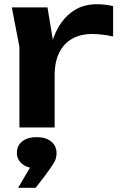

<svg xmlns="http://www.w3.org/2000/svg" viewBox="-20 -604 570 910"><path d="M36 -569H205L239 -364V0H72V-382ZM516 -575V-431Q490 -437 464 -440Q438 -443 415 -443Q365 -443 325 -422Q285 -401 262 -357Q239 -313 239 -246L204 -288Q210 -349 226 -402.5Q242 -456 270.5 -496.5Q299 -537 341 -560.5Q383 -584 441 -584Q460 -584 479.5 -581.5Q499 -579 516 -575ZM66 286 147 148 154 194Q112 194 86 173.5Q60 153 60 120Q60 86 85.5 66Q111 46 154 46Q197 46 222.5 66.5Q248 87 248 122Q248 146 236.5 166Q225 186 196 225L149 286Z"/></svg>

Font: Unbounded Medium
Style: Regular
Weight: 500
Designer: Luke Prowse, Jean-Baptiste Morizot, Fátima Lázaro, Florian Runge
Foundry: NaN
Version: Version 1.700